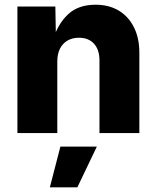

<svg xmlns="http://www.w3.org/2000/svg" viewBox="-20 -567 668 818"><path d="M224.1 -304.7V0H54.2V-539.1H215.8L218.3 -401.4H207Q228 -467.3 271.2 -507.1Q314.5 -546.9 387.2 -546.9Q444.3 -546.9 486.1 -521.7Q527.8 -496.6 550.8 -450.4Q573.7 -404.3 573.7 -342.3V0H403.8V-309.1Q403.8 -355 380.6 -380.6Q357.4 -406.2 315.9 -406.2Q288.6 -406.2 267.8 -394.3Q247.1 -382.3 235.6 -359.9Q224.1 -337.4 224.1 -304.7ZM192.4 231 237.3 57.6H392.6L309.6 231Z"/></svg>

Font: Inter 18pt ExtraBold
Style: Regular
Weight: 800
Designer: Rasmus Andersson
Foundry: rsms
Version: Version 4.001;git-66647c0bb